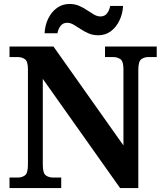

<svg xmlns="http://www.w3.org/2000/svg" viewBox="-20 -949 828 969"><path d="M28 0V-53H70Q91 -53 106 -64Q121 -75 121 -118V-600Q121 -640 105.5 -650.5Q90 -661 70 -661H28V-714H250L603 -215V-600Q603 -640 587.5 -650.5Q572 -661 552 -661H510V-714H771V-661H729Q708 -661 693 -650Q678 -639 678 -596V0H586L196 -551V-118Q196 -75 211 -64Q226 -53 247 -53H289V0ZM476 -771Q449 -771 427 -780.5Q405 -790 386.5 -802.5Q368 -815 351.5 -824.5Q335 -834 319 -834Q297 -834 285 -817.5Q273 -801 270 -781H205Q207 -822 223.5 -855.5Q240 -889 267.5 -909Q295 -929 331 -929Q358 -929 379.5 -919.5Q401 -910 419.5 -897.5Q438 -885 454.5 -875.5Q471 -866 487 -866Q509 -866 521 -882.5Q533 -899 536 -919H601Q599 -879 582.5 -845Q566 -811 539 -791Q512 -771 476 -771Z"/></svg>

Font: Noto Serif Toto
Style: Bold
Weight: 700
Designer: Monotype Design Team
Foundry: Monotype Imaging Inc.
Version: Version 2.001; ttfautohint (v1.8.4.7-5d5b)